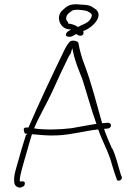

<svg xmlns="http://www.w3.org/2000/svg" viewBox="-20 -831 616 882"><path d="M46 10C48 22 61 34 77 30L87 25C91 24 91 22 93 18C99 0 83 1 71 3V-3C71 -11 72 -19 74 -27C82 -63 93 -97 103 -133C109 -154 115 -177 122 -199L127 -215L131 -214C159 -212 199 -207 241 -209C310 -212 365 -229 427 -236H431L433 -232C449 -185 471 -147 486 -103C491 -87 506 -34 512 -20L516 -9V-8C518 7 546 -4 539 -19L535 -29C523 -67 512 -118 495 -150H494C482 -177 468 -208 458 -239L478 -241C484 -243 490 -247 490 -256C490 -262 482 -268 477 -267L449 -265L448 -269C424 -354 400 -450 368 -534C355 -567 346 -601 340 -634C336 -644 311 -648 301 -640C288 -627 278 -606 268 -585C216 -478 160 -359 112 -248L110 -245H100C94 -246 89 -242 89 -237C89 -231 92 -221 95 -217H106L98 -209V-207C85 -166 72 -123 61 -82C53 -53 41 -21 46 10ZM137 -241 139 -247C161 -299 196 -357 221 -412C246 -468 272 -524 298 -576H299V-577C302 -580 304 -583 305 -586L312 -610L320 -574C330 -538 342 -507 358 -468C380 -400 399 -328 423 -262C407 -259 392 -257 375 -254L308 -242C252 -235 183 -234 137 -241ZM362 -689 367 -690C406 -705 458 -758 419 -789H418C397 -805 391 -808 353 -810H351C298 -816 287 -802 264 -781C237 -753 254 -704 292 -697L307 -695L294 -688C284 -682 280 -671 285 -666C286 -664 291 -663 296 -662C308 -660 319 -669 331 -675C342 -662 371 -663 362 -689ZM285 -753C286 -765 301 -774 307 -779C319 -792 365 -784 377 -781C378 -781 403 -771 402 -760C397 -734 376 -724 354 -715L338 -707C326 -716 310 -721 293 -723V-728C288 -735 281 -741 285 -753ZM353 -715H354Z"/></svg>

Font: Stray Cat
Style: LtExt
Weight: 300
Version: Version 1.0